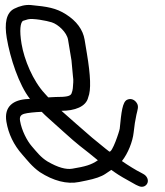

<svg xmlns="http://www.w3.org/2000/svg" viewBox="-20 -722 656 765"><path d="M172.3 -334C169.2 -337.5 163.6 -343.8 158.5 -349.2C111 -400 76.4 -484.3 65.9 -547.1C56.6 -602.6 61.5 -631.7 71.2 -638.9C76.8 -640.9 84.8 -643.3 91.3 -645C110.5 -650 166.1 -639.5 186.3 -633C212.2 -624.7 246.2 -593 251.1 -564L264.8 -481.4L270.7 -417.4L270.8 -417C272.1 -409.1 272.4 -401.5 271.9 -394C270.4 -373.9 271 -365.1 265.1 -349.9C260.6 -338.3 243.8 -335.5 201.5 -335.5H201.1ZM369.9 -83.4C343.7 -65 319.5 -58.4 267.4 -49.8C243.8 -45.9 211.4 -54 168.9 -78.9C142.2 -95.3 126.8 -116.1 106.5 -139.4C87.5 -161.3 66.3 -202.4 60 -240C57.3 -256.3 61.8 -264 75.9 -268.5C87.5 -272.3 122.3 -275.7 146.3 -276.4C153.7 -268.6 164.1 -258.6 173.5 -250.5C194.3 -232.6 272.5 -160.1 297.6 -141.2C322.6 -122.5 344.7 -103.6 369.9 -83.4ZM99.4 -328C97 -327.9 93.9 -327.6 91.3 -327.5C32.6 -324.9 -4.5 -297.5 5.5 -237C13.6 -188.4 34.8 -144.4 68.7 -106.2C88.9 -83.4 107.2 -58.5 138.7 -36.2C192.3 -1.6 246.6 13 295 3.2L324.6 -2.8C358.4 -9.7 383.6 -18.1 400.2 -29.4C409.6 -35.8 416.4 -40.3 423.5 -45.1C426.3 -43.2 432 -39.2 437.6 -35.2C453.1 -24.1 479.4 -8.7 520.4 13.7L520.9 14L531.4 18.8C549.1 27.5 563.6 18.4 567.9 6.1C571.8 -5 566.5 -20.4 551.2 -28.7L539.8 -35L539.3 -35.2C526.1 -41.3 487.5 -64.9 465.8 -80.3C490.2 -110.9 508.7 -158.5 512.4 -193.4C515.3 -220.8 519 -244.5 523.5 -264.7C528 -284.6 533.3 -297.2 526 -309.8C522.2 -316.4 516.3 -322.8 508.2 -325.7C500.2 -328.7 492.7 -327.3 486.6 -324.6C467.8 -316.2 463.5 -274.7 457.1 -209.7C456.1 -200 426.5 -110 415.1 -118.3C400.1 -129.3 364.2 -159.9 346.9 -173.5C336.3 -181.8 224.8 -280.5 224.8 -280.5C277.3 -280.5 323.1 -296.6 331.5 -334.3C343.4 -363.4 340.9 -421 326.2 -509L317.1 -564C310.4 -603.9 285 -638.2 242.8 -665C203.1 -690.2 168.8 -695.6 103.1 -701.9C81.5 -703.9 58.4 -698.2 36.6 -687.3C4.4 -671 -2.7 -628.9 6.9 -570.8C20.3 -490.7 55.6 -383.4 99.4 -328Z"/></svg>

Font: MewTooHand
Style: BdWideLta
Weight: 400
Designer: Mew Too, Robert Jablonski
Version: Version 0.77